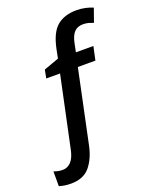

<svg xmlns="http://www.w3.org/2000/svg" viewBox="-181 -817 909 1149"><g transform="rotate(-20 274.0 -242.0)"><path d="M66.4 240.2Q45.4 240.2 25.9 237.1Q6.3 233.9 -7.3 229V135.3Q6.8 140.6 20.3 143.3Q33.7 146 48.8 146Q79.6 146 102.1 122.3Q124.5 98.6 134.8 48.8L230.5 -401.9H142.6L152.8 -455.1L249 -489.7L260.3 -546.4Q280.8 -646 327.6 -685.1Q374.5 -724.1 451.7 -724.1Q481 -724.1 508.1 -718Q535.2 -711.9 555.2 -703.1L524.9 -617.2Q510.3 -623 494.4 -627.4Q478.5 -631.8 459.5 -631.8Q424.3 -631.8 403.6 -610.1Q382.8 -588.4 373.5 -540.5L362.8 -488.3H474.1L455.6 -401.9H343.8L245.6 64Q229 142.1 188.2 191.2Q147.5 240.2 66.4 240.2Z"/></g></svg>

Font: Open Sans SemiBold
Style: Italic
Weight: 600
Italic angle: -12°
Designer: Monotype Design Team
Foundry: Monotype Imaging Inc.
Version: Version 3.003; ttfautohint (v1.8.4)